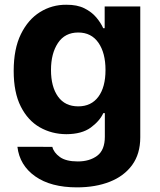

<svg xmlns="http://www.w3.org/2000/svg" viewBox="-20 -569 673 808"><path d="M304 219.5Q193.9 219.5 128.2 173.1Q62.5 126.8 53.3 48.7L200.3 49Q206 72.8 231.7 91.6Q257.5 110.4 307.5 110.4Q356.9 110.4 389 86.5Q421.2 62.5 421.2 6.4V-93H414.8Q399.5 -59.7 361.9 -32.1Q324.2 -4.6 259.2 -4.3Q197.8 -4.6 147.5 -33.2Q97.3 -61.8 67.5 -120.7Q37.6 -179.7 37.6 -270.6Q37.6 -363.6 68 -425.4Q98.4 -487.2 148.6 -518.3Q198.9 -549.4 258.9 -549Q304.7 -549.4 335.4 -533.9Q366.1 -518.5 385.3 -495.6Q404.5 -472.7 414.4 -450.3H420.5V-541.9H570.3V8.9Q570.3 78.5 536.2 125.4Q502.1 172.2 442.1 195.8Q382.1 219.5 304 219.5ZM309.3 -121.4Q364 -121.4 394 -161.9Q424 -202.4 424 -274.5Q424 -346.2 394.2 -389.2Q364.3 -432.2 309.3 -432.2Q253.2 -432.2 223.9 -388.1Q194.6 -344.1 194.6 -274.5Q194.6 -203.8 224.1 -162.6Q253.6 -121.4 309.3 -121.4Z"/></svg>

Font: Inter Zeller
Style: Bold
Weight: 700
Designer: Rasmus Andersson; Joe Bland
Foundry: zeller
Version: Version 3.015;git-dec3a8cb1